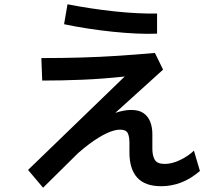

<svg xmlns="http://www.w3.org/2000/svg" viewBox="-20 -818 1040 896"><path d="M181 58 111 -25 562 -461Q461 -450 366 -446Q271 -442 177 -442L173 -547Q271 -547 358 -549.5Q445 -552 529 -557.5Q613 -563 703 -571L741 -493L437 -218L442 -200ZM732 51Q657 51 620.5 11Q584 -29 584 -107V-153Q584 -181 576 -197Q568 -213 540 -213Q514 -213 477.5 -196Q441 -179 396 -145.5Q351 -112 299 -61L261 -123Q297 -163 341.5 -196Q386 -229 431.5 -253.5Q477 -278 518.5 -291.5Q560 -305 592 -305Q629 -305 650.5 -289.5Q672 -274 681.5 -248.5Q691 -223 691 -193V-124Q691 -91 702.5 -72Q714 -53 749 -53Q782 -53 820 -71Q858 -89 885 -115L913 -20Q871 16 826 33.5Q781 51 732 51ZM713 -661Q669 -659 616 -661.5Q563 -664 505 -670Q447 -676 389 -685Q331 -694 279 -705L295 -798Q346 -788 402 -779.5Q458 -771 513.5 -765Q569 -759 620 -756.5Q671 -754 713 -755Z"/></svg>

Font: Murecho Thin Medium
Style: Regular
Weight: 500
Version: Version 1.010